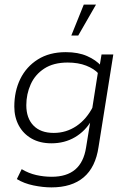

<svg xmlns="http://www.w3.org/2000/svg" viewBox="-20 -631 564 832"><path d="M203 181Q166 181 125 172.5Q84 164 53 145L74 102Q104 120 137 127.5Q170 135 204 135Q269 135 306 103.5Q343 72 353 8L373 -115L377 -110Q350 -63 305 -36.5Q260 -10 203 -10Q153 -10 117 -30.5Q81 -51 61.5 -87Q42 -123 42 -169Q42 -236 68 -289Q94 -342 144 -373.5Q194 -405 265 -405Q319 -405 357.5 -388Q396 -371 418 -346L411 -341L420 -395H471L407 6Q394 94 342.5 137.5Q291 181 203 181ZM213 -55Q267 -55 311.5 -85Q356 -115 384 -171L377 -144L406 -328L407 -312Q388 -333 353.5 -346.5Q319 -360 273 -360Q212 -360 172 -334Q132 -308 113 -265.5Q94 -223 94 -175Q94 -119 125 -87Q156 -55 213 -55ZM289 -477 343 -611H396L319 -477Z"/></svg>

Font: Rokkitt SemiBold Light
Style: Italic
Weight: 300
Italic angle: -9°
Version: Version 3.103